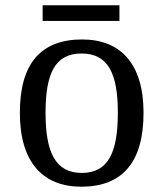

<svg xmlns="http://www.w3.org/2000/svg" viewBox="-20 -695 617 725"><path d="M141 -616H431V-675H141ZM287 10C441 10 522 -81 522 -269C522 -456 434 -546 290 -546C135 -546 55 -456 55 -269C55 -81 143 10 287 10ZM289 -42C189 -42 152 -120 152 -269C152 -418 188 -493 288 -493C388 -493 425 -418 425 -269C425 -120 389 -42 289 -42Z"/></svg>

Font: Noto Nastaliq Urdu
Style: Regular
Weight: 400
Designer: Monotype Design Team (Patrick Giasson: type design, Kamal Mansour: OpenType code, Glenda Bellarosa). Updated by Simon Co
Foundry: Monotype Imaging Inc., Simon Cozens
Version: Version 3.009